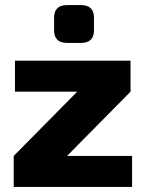

<svg xmlns="http://www.w3.org/2000/svg" viewBox="-20 -736 574 756"><path d="M299 -567H244Q193 -567 193 -617V-666Q193 -716 244 -716H299Q350 -716 350 -666V-617Q350 -567 299 -567ZM500 -122V0H34V-122L284 -375H39V-497H494V-375L244 -122Z"/></svg>

Font: Ezarion Extra Bold
Style: Regular
Weight: 800
Designer: Natanael Gama
Version: Version 1.001;PS 001.001;hotconv 1.0.70;makeotf.lib2.5.58329